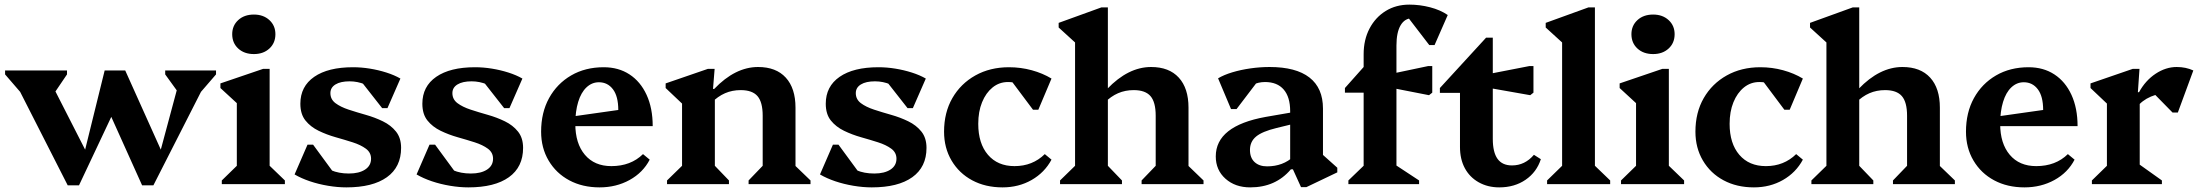

<svg xmlns="http://www.w3.org/2000/svg" viewBox="-20 -797 9521 831"><path d="M273 5 45 -443H90V-373L2 -475V-492H270V-475L203 -376H190V-460L366 -115H340L433 -492H507L521 -417L322 5ZM595 5 432 -357 454 -492H522L691 -116H667L764 -477V-392H755L695 -475V-492H915V-475L827 -373V-443H872L644 5Z M940 0V-16L1021 -95L1005 -67V-382L1048 -311L934 -416V-436L1119 -499H1147V-66L1132 -94L1213 -16V0ZM1079 -563Q1037 -563 1011 -587Q985 -611 985 -649Q985 -686 1011 -710Q1037 -734 1079 -734Q1120 -734 1146 -710Q1172 -686 1172 -649Q1172 -611 1146 -587Q1120 -563 1079 -563Z M1479 14Q1441 14 1399.5 7Q1358 0 1321 -12.5Q1284 -25 1255 -42L1311 -171H1335L1451 -13H1363L1360 -102Q1379 -75 1412.5 -60.5Q1446 -46 1490 -46Q1534 -46 1560 -63Q1586 -80 1586 -110Q1586 -137 1563.5 -153.5Q1541 -170 1506.5 -181Q1472 -192 1433 -203Q1394 -214 1359 -231Q1324 -248 1302 -275.5Q1280 -303 1280 -348Q1280 -423 1340 -464.5Q1400 -506 1508 -506Q1544 -506 1581 -500Q1618 -494 1652.5 -483Q1687 -472 1713 -457L1657 -329H1634L1514 -482H1606L1608 -394Q1592 -418 1560 -431.5Q1528 -445 1493 -445Q1454 -445 1432 -431.5Q1410 -418 1410 -394Q1410 -367 1432 -350.5Q1454 -334 1489 -322.5Q1524 -311 1563 -300Q1602 -289 1637 -272Q1672 -255 1694 -227.5Q1716 -200 1716 -157Q1716 -74 1654.5 -30Q1593 14 1479 14Z M2007 14Q1969 14 1927.5 7Q1886 0 1849 -12.5Q1812 -25 1783 -42L1839 -171H1863L1979 -13H1891L1888 -102Q1907 -75 1940.5 -60.5Q1974 -46 2018 -46Q2062 -46 2088 -63Q2114 -80 2114 -110Q2114 -137 2091.5 -153.5Q2069 -170 2034.5 -181Q2000 -192 1961 -203Q1922 -214 1887 -231Q1852 -248 1830 -275.5Q1808 -303 1808 -348Q1808 -423 1868 -464.5Q1928 -506 2036 -506Q2072 -506 2109 -500Q2146 -494 2180.5 -483Q2215 -472 2241 -457L2185 -329H2162L2042 -482H2134L2136 -394Q2120 -418 2088 -431.5Q2056 -445 2021 -445Q1982 -445 1960 -431.5Q1938 -418 1938 -394Q1938 -367 1960 -350.5Q1982 -334 2017 -322.5Q2052 -311 2091 -300Q2130 -289 2165 -272Q2200 -255 2222 -227.5Q2244 -200 2244 -157Q2244 -74 2182.5 -30Q2121 14 2007 14Z M2575 14Q2501 14 2444 -16.5Q2387 -47 2354.5 -102Q2322 -157 2322 -227Q2322 -310 2356.5 -372.5Q2391 -435 2452 -470.5Q2513 -506 2593 -506Q2657 -506 2704.5 -475Q2752 -444 2778.5 -386.5Q2805 -329 2805 -251H2423V-288L2656 -321Q2656 -380 2633 -410.5Q2610 -441 2572 -441Q2542 -441 2518.5 -419Q2495 -397 2482.5 -356Q2470 -315 2470 -261Q2470 -176 2511.5 -127Q2553 -78 2626 -78Q2710 -78 2763 -130L2792 -106Q2763 -50 2705 -18Q2647 14 2575 14Z M3220 0V-16L3296 -95L3281 -67V-296Q3281 -355 3258.5 -381Q3236 -407 3186 -407Q3149 -407 3118 -393.5Q3087 -380 3059 -352V-412H3071Q3162 -507 3261 -507Q3339 -507 3381 -461Q3423 -415 3423 -331V-66L3407 -94L3488 -16V0ZM2867 0V-16L2948 -95L2932 -66V-399L2975 -308L2861 -416V-436L3044 -499H3073L3066 -412H3074V-66L3059 -95L3135 -16V0Z M3753 14Q3715 14 3673.5 7Q3632 0 3595 -12.5Q3558 -25 3529 -42L3585 -171H3609L3725 -13H3637L3634 -102Q3653 -75 3686.5 -60.5Q3720 -46 3764 -46Q3808 -46 3834 -63Q3860 -80 3860 -110Q3860 -137 3837.5 -153.5Q3815 -170 3780.5 -181Q3746 -192 3707 -203Q3668 -214 3633 -231Q3598 -248 3576 -275.5Q3554 -303 3554 -348Q3554 -423 3614 -464.5Q3674 -506 3782 -506Q3818 -506 3855 -500Q3892 -494 3926.5 -483Q3961 -472 3987 -457L3931 -329H3908L3788 -482H3880L3882 -394Q3866 -418 3834 -431.5Q3802 -445 3767 -445Q3728 -445 3706 -431.5Q3684 -418 3684 -394Q3684 -367 3706 -350.5Q3728 -334 3763 -322.5Q3798 -311 3837 -300Q3876 -289 3911 -272Q3946 -255 3968 -227.5Q3990 -200 3990 -157Q3990 -74 3928.5 -30Q3867 14 3753 14Z M4319 14Q4245 14 4188 -16.5Q4131 -47 4098.5 -102Q4066 -157 4066 -227Q4066 -310 4102 -372.5Q4138 -435 4201.5 -470.5Q4265 -506 4347 -506Q4398 -506 4445.5 -493Q4493 -480 4531 -457L4474 -322H4451L4338 -473H4424V-408Q4394 -442 4343 -442Q4305 -442 4276 -418.5Q4247 -395 4230.5 -354.5Q4214 -314 4214 -261Q4214 -176 4256 -127Q4298 -78 4371 -78Q4449 -78 4502 -130L4531 -106Q4501 -50 4445 -18Q4389 14 4319 14Z M4921 0V-16L4997 -95L4982 -67V-296Q4982 -355 4959.5 -381Q4937 -407 4887 -407Q4850 -407 4819 -393.5Q4788 -380 4760 -352V-412H4772Q4863 -507 4962 -507Q5040 -507 5082 -461Q5124 -415 5124 -331V-66L5108 -94L5189 -16V0ZM4568 0V-16L4649 -95L4633 -67V-648L4676 -574L4562 -678V-698L4747 -765H4775V-66L4760 -95L4836 -16V0Z M5611 13 5576 -64H5564V-316Q5564 -377 5536 -409.5Q5508 -442 5455 -442Q5426 -442 5400 -429Q5374 -416 5358 -392L5360 -484H5453L5332 -325H5308L5252 -458Q5277 -473 5313.5 -484Q5350 -495 5392 -501Q5434 -507 5475 -507Q5589 -507 5647.5 -461.5Q5706 -416 5706 -327V-95L5664 -164L5768 -71V-51L5634 13ZM5391 14Q5326 14 5284 -23.5Q5242 -61 5242 -120Q5242 -252 5458 -291L5591 -314V-264L5505 -243Q5443 -228 5416.5 -206Q5390 -184 5390 -148Q5390 -114 5410 -95.5Q5430 -77 5464 -77Q5533 -77 5579 -120V-64H5567Q5534 -25 5490 -5.5Q5446 14 5391 14Z M5816 0V-16L5898 -95L5882 -67V-455L5925 -396H5801V-416L5882 -507V-562Q5882 -625 5907.5 -673.5Q5933 -722 5977.5 -749.5Q6022 -777 6080 -777Q6125 -777 6169.5 -765.5Q6214 -754 6246 -732L6189 -602H6166L6057 -744H6170V-684Q6154 -702 6136 -710Q6118 -718 6092 -718Q6060 -718 6042 -687.5Q6024 -657 6024 -600V-62L6008 -91L6122 -16V0ZM6165 -385 5971 -423V-471L6161 -511H6179V-396Z M6469 14Q6419 14 6380 -8Q6341 -30 6320 -69Q6299 -108 6299 -161V-464L6342 -395H6212V-416L6412 -634H6441V-196Q6441 -138 6461.5 -109.5Q6482 -81 6524 -81Q6580 -81 6619 -127L6649 -108Q6631 -52 6583 -19Q6535 14 6469 14ZM6603 -385 6399 -421V-472L6599 -511H6617V-396Z M6676 0V-16L6757 -95L6741 -67V-648L6784 -574L6670 -678V-698L6855 -765H6883V-66L6868 -94L6949 -16V0Z M6996 0V-16L7077 -95L7061 -67V-382L7104 -311L6990 -416V-436L7175 -499H7203V-66L7188 -94L7269 -16V0ZM7135 -563Q7093 -563 7067 -587Q7041 -611 7041 -649Q7041 -686 7067 -710Q7093 -734 7135 -734Q7176 -734 7202 -710Q7228 -686 7228 -649Q7228 -611 7202 -587Q7176 -563 7135 -563Z M7571 14Q7497 14 7440 -16.5Q7383 -47 7350.5 -102Q7318 -157 7318 -227Q7318 -310 7354 -372.5Q7390 -435 7453.5 -470.5Q7517 -506 7599 -506Q7650 -506 7697.5 -493Q7745 -480 7783 -457L7726 -322H7703L7590 -473H7676V-408Q7646 -442 7595 -442Q7557 -442 7528 -418.5Q7499 -395 7482.5 -354.5Q7466 -314 7466 -261Q7466 -176 7508 -127Q7550 -78 7623 -78Q7701 -78 7754 -130L7783 -106Q7753 -50 7697 -18Q7641 14 7571 14Z M8173 0V-16L8249 -95L8234 -67V-296Q8234 -355 8211.5 -381Q8189 -407 8139 -407Q8102 -407 8071 -393.5Q8040 -380 8012 -352V-412H8024Q8115 -507 8214 -507Q8292 -507 8334 -461Q8376 -415 8376 -331V-66L8360 -94L8441 -16V0ZM7820 0V-16L7901 -95L7885 -67V-648L7928 -574L7814 -678V-698L7999 -765H8027V-66L8012 -95L8088 -16V0Z M8742 14Q8668 14 8611 -16.5Q8554 -47 8521.5 -102Q8489 -157 8489 -227Q8489 -310 8523.5 -372.5Q8558 -435 8619 -470.5Q8680 -506 8760 -506Q8824 -506 8871.5 -475Q8919 -444 8945.5 -386.5Q8972 -329 8972 -251H8590V-288L8823 -321Q8823 -380 8800 -410.5Q8777 -441 8739 -441Q8709 -441 8685.5 -419Q8662 -397 8649.5 -356Q8637 -315 8637 -261Q8637 -176 8678.5 -127Q8720 -78 8793 -78Q8877 -78 8930 -130L8959 -106Q8930 -50 8872 -18Q8814 14 8742 14Z M9034 0V-16L9115 -95L9099 -67V-379L9142 -308L9028 -416V-436L9211 -499H9240L9233 -398H9241V-66L9226 -95L9337 -16V0ZM9228 -332 9226 -398H9238Q9266 -449 9310 -478Q9354 -507 9401 -507Q9441 -507 9473 -492L9406 -310H9383L9276 -419L9381 -396Q9329 -396 9289.5 -379Q9250 -362 9228 -332Z"/></svg>

Font: Platypi Light SemiBold
Style: Regular
Weight: 600
Version: Version 1.200